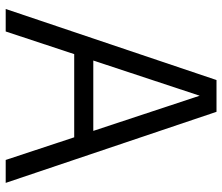

<svg xmlns="http://www.w3.org/2000/svg" viewBox="-73 -707 780 674"><g transform="rotate(90 317.0 -370.0)"><path d="M541.5 0 462 -240.5H170L90.5 0H11.5L261 -740H372.5L622 0ZM192.5 -307.5H439.5L316 -681Z"/></g></svg>

Font: Encode Sans Semi Condensed
Style: Regular
Weight: 400
Width: 4
Designer: Multiple Designers
Foundry: Impallari Type
Version: Version 2.000